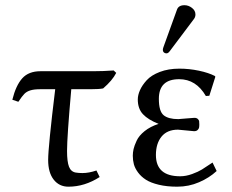

<svg xmlns="http://www.w3.org/2000/svg" viewBox="-20 -700 882 730"><path d="M251 -360.8Q234.9 -179.7 234.9 -126Q234.9 -85 242.4 -65.9Q250 -46.9 268.1 -43.9Q279.8 -42 293.5 -42Q317.9 -42 346.7 -51.8L358.9 -26.9Q301.8 9.8 240.2 9.8Q205.1 9.8 184.1 -17.1Q163.1 -43.9 163.1 -91.8Q163.1 -141.1 189.9 -360.8H133.8Q109.4 -360.8 95.5 -356.4Q81.5 -352.1 72.8 -343.3Q64 -334.5 49.8 -313L26.9 -320.8Q40.5 -375.5 64.7 -402.3Q88.9 -429.2 133.8 -429.2H334.5Q373 -429.2 412.1 -432.1L421.9 -422.9Q407.2 -394 372.1 -363.8Q356.9 -360.8 325.2 -360.8Z M681.2 -680.2Q696.8 -680.2 710 -669.9Q723.1 -659.7 723.1 -645Q723.1 -634.8 716.8 -627L625 -504.9Q619.1 -497.1 612.8 -497.1Q606.9 -497.1 603 -500.7Q599.1 -504.4 599.1 -509.8Q599.1 -514.2 601.1 -520L652.8 -663.1Q658.7 -680.2 681.2 -680.2ZM661.1 -398.9Q584 -398.9 584 -324.2Q584 -276.9 602.1 -262Q620.1 -247.1 657.7 -247.1L687 -249.5Q716.3 -252 718.8 -252Q727.5 -252 731.9 -247.8Q736.3 -243.7 737.1 -239.5Q737.8 -235.4 737.8 -227.1Q737.8 -219.2 736.8 -214.6Q735.8 -210 731.2 -205.6Q726.6 -201.2 717.8 -201.2Q713.9 -201.2 687.5 -204.1Q661.1 -207 656.7 -207Q615.7 -207 594.2 -180.7Q572.8 -154.3 572.8 -110.8Q572.8 -29.8 665 -29.8Q687 -29.8 710.4 -38.3Q733.9 -46.9 748 -55.7Q762.2 -64.5 788.1 -82L803.7 -49.8Q775.9 -23.9 736.8 -7.1Q697.8 9.8 653.8 9.8Q614.3 9.8 583.7 2.4Q553.2 -4.9 534.9 -16.6Q516.6 -28.3 504.9 -44.2Q493.2 -60.1 489 -75.4Q484.9 -90.8 484.9 -107.9Q484.9 -120.1 487.8 -133.1Q490.7 -146 499.5 -165Q508.3 -184.1 529.8 -201.4Q551.3 -218.8 583 -229Q543.5 -244.6 523.7 -265.6Q503.9 -286.6 503.9 -321.8Q503.9 -338.4 512.2 -357.2Q520.5 -376 537.8 -395Q555.2 -414.1 587.6 -426.5Q620.1 -439 662.1 -439Q699.2 -439 736.3 -431.2Q773.4 -423.3 796.9 -411.1L798.8 -408.2L775.9 -335.9L762.7 -335Q725.6 -398.9 661.1 -398.9Z"/></svg>

Font: Linux Biolinum G
Style: Regular
Weight: 400
Designer: Philipp H. Poll
Foundry: Philipp H. Poll
Version: Version 1.1.0 ; ttfautohint (v1.6)